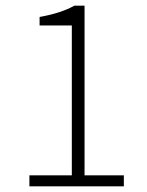

<svg xmlns="http://www.w3.org/2000/svg" viewBox="-20 -659 519 679"><path d="M84 0V-39H234V-569H120V-599Q159 -606 189.5 -616Q220 -626 243 -639H279V-39H418V0Z"/></svg>

Font: Giro Light
Style: Regular
Weight: 300
Designer: Paul D. Hunt
Foundry: Adobe Systems Incorporated
Version: Version 1.000;PS 1.0;hotconv 1.0.88;makeotf.lib2.5.647800